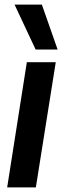

<svg xmlns="http://www.w3.org/2000/svg" viewBox="-20 -810 273 830"><path d="M135 0H11L96 -541H221ZM134 -596 43 -790H161L229 -596Z"/></svg>

Font: Georama ExtraCondensed Thin SemiBold
Style: Italic
Weight: 600
Italic angle: -9°
Version: Version 1.001